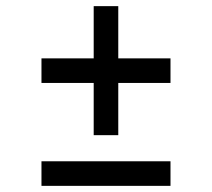

<svg xmlns="http://www.w3.org/2000/svg" viewBox="-20 -605 690 625"><path d="M285 -165V-335H115V-415H285V-585H365V-415H535V-335H365V-165ZM115 -80H535V0H115Z"/></svg>

Font: Graduate
Style: Regular
Weight: 400
Version: Version 1.001